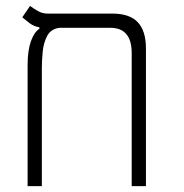

<svg xmlns="http://www.w3.org/2000/svg" viewBox="-20 -632 626 652"><path d="M475.6 -467.3V0H427.2V-451.7Q427.2 -537.6 354.5 -537.6H182.6Q153.3 -534.2 140.6 -510.7Q127.9 -487.3 125 -456.5Q122.1 -425.8 122.1 -400.4V0H73.7V-409.7Q73.7 -460.4 85 -491.9Q96.2 -523.4 113.8 -534.2V-539.1Q93.8 -543 80.3 -553.5Q66.9 -564 55.7 -573.2L82 -611.8Q93.3 -603.5 108.4 -594.7Q123.5 -585.9 141.6 -585.9H360.8Q420.4 -585.9 448 -556.4Q475.6 -526.9 475.6 -467.3Z"/></svg>

Font: Cascadia Mono ExtraLight
Style: Regular
Weight: 200
Monospace: yes
Designer: Aaron Bell
Foundry: Saja Typeworks
Version: Version 2404.023; ttfautohint (v1.8.4)